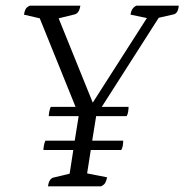

<svg xmlns="http://www.w3.org/2000/svg" viewBox="-20 -661 654 681"><path d="M150 0Q154 -27 169 -31L227 -45L240 -129H134Q134 -136 136 -146Q138 -156 141 -162H245L259 -249H153Q153 -256 155 -266Q157 -276 160 -282H248L121 -596L65 -609Q67 -622 71 -629Q75 -636 86 -641H265Q261 -614 245 -610L188 -596L309 -297L501 -597L443 -609Q446 -633 464 -641H614Q612 -614 596 -610L543 -598L341 -282H436Q436 -274 434.5 -264.5Q433 -255 429 -249H321L307 -162H417Q417 -154 415.5 -144.5Q414 -135 410 -129H302L289 -46L360 -32Q357 -19 353 -12Q349 -5 338 0Z"/></svg>

Font: Petrona Light
Style: Italic
Weight: 300
Italic angle: -9°
Designer: Ringo R. Seeber
Foundry: Ringo R. Seeber
Version: Version 2.001; ttfautohint (v1.8.3)